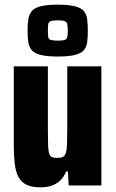

<svg xmlns="http://www.w3.org/2000/svg" viewBox="-20 -794 495 822"><path d="M153 8Q116 8 93.5 -3Q71 -14 59 -36.5Q47 -59 43 -93.5Q39 -128 39 -175V-510H185V-233Q185 -193 186 -170Q187 -147 191 -135.5Q195 -124 203.5 -121Q212 -118 226 -118Q241 -118 249 -122Q257 -126 261.5 -138.5Q266 -151 267 -178Q268 -205 268 -250V-510H414V0H274L271 -60H263Q254 -37 238.5 -22Q223 -7 202 0.5Q181 8 153 8ZM227 -552Q182 -552 155.5 -558.5Q129 -565 117 -578Q105 -591 101.5 -612Q98 -633 98 -662Q98 -692 101.5 -713Q105 -734 117 -747.5Q129 -761 155.5 -767.5Q182 -774 227 -774Q273 -774 299.5 -767.5Q326 -761 338 -747.5Q350 -734 353 -713Q356 -692 356 -662Q356 -633 353 -612Q350 -591 338 -578Q326 -565 299.5 -558.5Q273 -552 227 -552ZM227 -620Q248 -620 257 -623Q266 -626 268 -635.5Q270 -645 270 -662Q270 -681 268 -690.5Q266 -700 257 -703.5Q248 -707 227 -707Q207 -707 197.5 -703.5Q188 -700 186.5 -690.5Q185 -681 185 -662Q185 -645 186.5 -635.5Q188 -626 197.5 -623Q207 -620 227 -620Z"/></svg>

Font: Saira Condensed ExtraBold
Style: Regular
Weight: 800
Width: 3
Designer: Hector Gatti with collaboration of the Omnibus-Type team
Foundry: Omnibus-Type
Version: Version 1.101